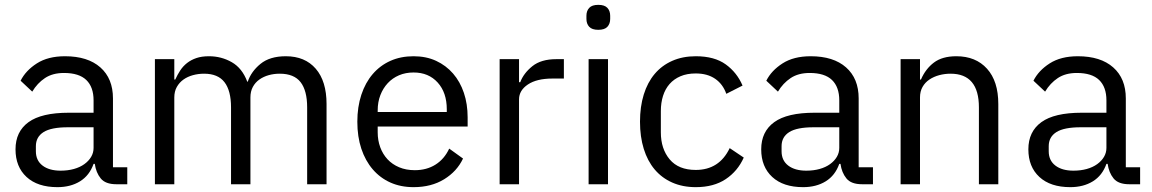

<svg xmlns="http://www.w3.org/2000/svg" viewBox="-20 -760 4752 792"><path d="M460 0Q415 0 395.5 -24Q376 -48 371 -84H366Q349 -36 310 -12Q271 12 217 12Q135 12 89.5 -30Q44 -72 44 -144Q44 -217 97.5 -256Q151 -295 264 -295H366V-346Q366 -401 336 -430Q306 -459 244 -459Q197 -459 165.5 -438Q134 -417 113 -382L65 -427Q86 -469 132 -498.5Q178 -528 248 -528Q342 -528 394 -482Q446 -436 446 -354V-70H505V0ZM230 -56Q260 -56 285 -63Q310 -70 328 -83Q346 -96 356 -113Q366 -130 366 -150V-235H260Q191 -235 159.5 -215Q128 -195 128 -157V-136Q128 -98 155.5 -77Q183 -56 230 -56Z M619 0V-516H699V-432H703Q712 -452 723.5 -469.5Q735 -487 751.5 -500Q768 -513 790 -520.5Q812 -528 842 -528Q893 -528 936 -503.5Q979 -479 1000 -423H1002Q1016 -465 1054.5 -496.5Q1093 -528 1159 -528Q1238 -528 1282.5 -476.5Q1327 -425 1327 -331V0H1247V-317Q1247 -386 1220 -421Q1193 -456 1134 -456Q1110 -456 1088.5 -450Q1067 -444 1050 -432Q1033 -420 1023 -401.5Q1013 -383 1013 -358V0H933V-317Q933 -386 906 -421Q879 -456 822 -456Q798 -456 776 -450Q754 -444 737 -432Q720 -420 709.5 -401.5Q699 -383 699 -358V0Z M1686 12Q1633 12 1590.5 -7Q1548 -26 1517.5 -61.5Q1487 -97 1470.5 -146.5Q1454 -196 1454 -258Q1454 -319 1470.5 -369Q1487 -419 1517.5 -454.5Q1548 -490 1590.5 -509Q1633 -528 1686 -528Q1738 -528 1779 -509Q1820 -490 1849 -456.5Q1878 -423 1893.5 -377Q1909 -331 1909 -276V-238H1538V-214Q1538 -181 1548.5 -152.5Q1559 -124 1578.5 -103Q1598 -82 1626.5 -70Q1655 -58 1691 -58Q1740 -58 1776.5 -81Q1813 -104 1833 -147L1890 -106Q1865 -53 1812 -20.5Q1759 12 1686 12ZM1686 -461Q1653 -461 1626 -449.5Q1599 -438 1579.5 -417Q1560 -396 1549 -367.5Q1538 -339 1538 -305V-298H1823V-309Q1823 -378 1785.5 -419.5Q1748 -461 1686 -461Z M2041 0V-516H2121V-421H2126Q2140 -458 2176 -487Q2212 -516 2275 -516H2306V-436H2259Q2194 -436 2157.5 -411.5Q2121 -387 2121 -350V0Z M2448 -637Q2422 -637 2410.5 -649.5Q2399 -662 2399 -682V-695Q2399 -715 2410.5 -727.5Q2422 -740 2448 -740Q2474 -740 2485.5 -727.5Q2497 -715 2497 -695V-682Q2497 -662 2485.5 -649.5Q2474 -637 2448 -637ZM2408 -516H2488V0H2408Z M2850 12Q2796 12 2753 -7Q2710 -26 2680.5 -61Q2651 -96 2635.5 -146Q2620 -196 2620 -258Q2620 -320 2635.5 -370Q2651 -420 2680.5 -455Q2710 -490 2753 -509Q2796 -528 2850 -528Q2927 -528 2973.5 -494.5Q3020 -461 3043 -407L2976 -373Q2962 -413 2930 -435Q2898 -457 2850 -457Q2814 -457 2787 -445.5Q2760 -434 2742 -413.5Q2724 -393 2715 -364.5Q2706 -336 2706 -302V-214Q2706 -146 2742.5 -102.5Q2779 -59 2850 -59Q2947 -59 2990 -149L3048 -110Q3023 -54 2973.5 -21Q2924 12 2850 12Z M3536 0Q3491 0 3471.5 -24Q3452 -48 3447 -84H3442Q3425 -36 3386 -12Q3347 12 3293 12Q3211 12 3165.5 -30Q3120 -72 3120 -144Q3120 -217 3173.5 -256Q3227 -295 3340 -295H3442V-346Q3442 -401 3412 -430Q3382 -459 3320 -459Q3273 -459 3241.5 -438Q3210 -417 3189 -382L3141 -427Q3162 -469 3208 -498.5Q3254 -528 3324 -528Q3418 -528 3470 -482Q3522 -436 3522 -354V-70H3581V0ZM3306 -56Q3336 -56 3361 -63Q3386 -70 3404 -83Q3422 -96 3432 -113Q3442 -130 3442 -150V-235H3336Q3267 -235 3235.5 -215Q3204 -195 3204 -157V-136Q3204 -98 3231.5 -77Q3259 -56 3306 -56Z M3695 0V-516H3775V-432H3779Q3798 -476 3832.5 -502Q3867 -528 3925 -528Q4005 -528 4051.5 -476.5Q4098 -425 4098 -331V0H4018V-317Q4018 -456 3901 -456Q3877 -456 3854.5 -450Q3832 -444 3814 -432Q3796 -420 3785.5 -401.5Q3775 -383 3775 -358V0Z M4638 0Q4593 0 4573.5 -24Q4554 -48 4549 -84H4544Q4527 -36 4488 -12Q4449 12 4395 12Q4313 12 4267.5 -30Q4222 -72 4222 -144Q4222 -217 4275.5 -256Q4329 -295 4442 -295H4544V-346Q4544 -401 4514 -430Q4484 -459 4422 -459Q4375 -459 4343.5 -438Q4312 -417 4291 -382L4243 -427Q4264 -469 4310 -498.5Q4356 -528 4426 -528Q4520 -528 4572 -482Q4624 -436 4624 -354V-70H4683V0ZM4408 -56Q4438 -56 4463 -63Q4488 -70 4506 -83Q4524 -96 4534 -113Q4544 -130 4544 -150V-235H4438Q4369 -235 4337.5 -215Q4306 -195 4306 -157V-136Q4306 -98 4333.5 -77Q4361 -56 4408 -56Z"/></svg>

Font: IBM Plex Thai
Style: Regular
Weight: 400
Designer: Mike Abbink, Paul van der Laan, Pieter van Rosmalen, Ben Mitchell, Mark Frömberg
Foundry: Bold Monday
Version: Version 1.0